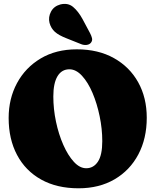

<svg xmlns="http://www.w3.org/2000/svg" viewBox="-20 -975 822 1010"><path d="M384 -715.5Q497 -715.5 579.5 -669.2Q662 -623 707 -542Q752 -461 752 -355.5Q752 -246.5 707.8 -162.8Q663.5 -79 582.8 -31.8Q502 15.5 393 15.5Q279 15.5 196.5 -30.5Q114 -76.5 69.8 -159.8Q25.5 -243 25.5 -354.5Q25.5 -456 69.5 -537.8Q113.5 -619.5 194 -667.5Q274.5 -715.5 384 -715.5ZM518 -232.5Q518 -297 504.2 -363.5Q490.5 -430 466.8 -486Q443 -542 411.5 -576.2Q380 -610.5 345 -610.5Q304.5 -610.5 282.5 -574Q260.5 -537.5 260.5 -467.5Q260.5 -401.5 274.5 -335Q288.5 -268.5 313 -213Q337.5 -157.5 368.5 -123.8Q399.5 -90 433.5 -90Q472 -90 495 -124.5Q518 -159 518 -232.5ZM414.5 -874 453.5 -801Q461 -787 464 -774.2Q467 -761.5 458.5 -750.5Q450.5 -740.5 436 -738.8Q421.5 -737 407.5 -742.5L331 -773Q289.5 -789 269 -807.2Q248.5 -825.5 240.5 -854.5Q233 -884.5 248 -913.2Q263 -942 297 -951.5Q337 -961.5 364.5 -938.5Q392 -915.5 414.5 -874Z"/></svg>

Font: Fraunces 72pt S100 Black
Style: Regular
Weight: 900
Version: Version 1.000; ttfautohint (v1.8.3)